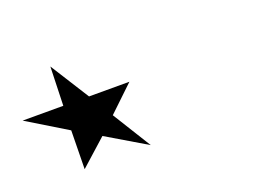

<svg xmlns="http://www.w3.org/2000/svg" viewBox="-100 -836 784 589"><g transform="rotate(-20 292.5 -542.0)"><path d="M311.5 -581.1 228.5 -502 306.6 -376 176.8 -453.1 90.8 -376 92.8 -502 -37.1 -581.1H95.7L99.6 -708L179.7 -581.1Z"/></g></svg>

Font: Thabit-Oblique
Style: Oblique
Weight: 500
Designer: Regenerated by Nadim Shaikli
Foundry: MAK Alagha
Version: 0.01